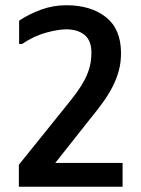

<svg xmlns="http://www.w3.org/2000/svg" viewBox="-20 -729 540 733"><path d="M53 -561V-650Q88 -674 135 -691.5Q182 -709 233 -709Q327 -709 384.5 -663.5Q442 -618 442 -526Q442 -489 433 -457Q424 -425 408.5 -395.5Q393 -366 372.5 -337.5Q352 -309 328 -280L191 -107H448V-16H52V-100L234 -326Q256 -353 273.5 -377Q291 -401 303.5 -425Q316 -449 322.5 -474Q329 -499 329 -528Q329 -574 303 -595.5Q277 -617 233 -617Q203 -617 156.5 -604.5Q110 -592 64 -561Z"/></svg>

Font: D2Coding ligature
Style: Bold
Weight: 700
Monospace: yes
Designer: Yong-Rak Park; Jeong-Hwan Yoon; Sang-Min Lee;
Foundry: NHN Corporation
Version: Version 1.3.2; Build 20180524